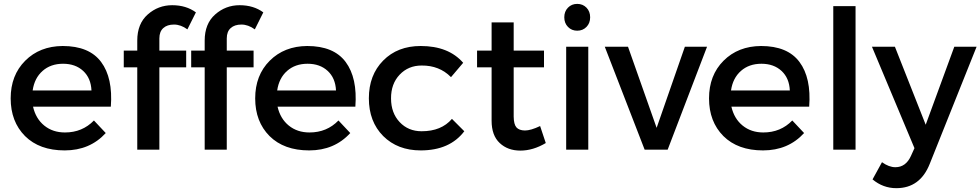

<svg xmlns="http://www.w3.org/2000/svg" viewBox="-20 -774 5071 993"><path d="M148.9 -306.2H453.1Q450.2 -370.1 410.2 -407.2Q370.1 -444.3 306.2 -444.3Q242.2 -444.3 200.2 -407.2Q158.2 -370.1 148.9 -306.2ZM35.2 -265.1Q35.2 -384.8 110.4 -460Q185.5 -535.2 304.2 -536.1Q441.4 -536.1 502.9 -453.6Q564.5 -371.1 553.2 -222.2H150.9Q165 -160.2 209 -124.5Q252.9 -88.9 315.9 -88.9Q405.8 -88.9 465.8 -150.9L526.9 -85.9Q444.8 3.9 314.5 3.9Q184.1 3.9 109.4 -70.3Q35.2 -145 35.2 -265.1Z M620.1 -425.8V-512.2H689.9V-564Q689.9 -651.4 744.1 -699.2Q798.3 -747.1 870.6 -747.1Q942.9 -747.1 993.2 -710L949.2 -622.1Q915 -647 879.9 -647Q844.7 -647 824.7 -628.9Q804.2 -610.8 804.2 -575.2V-512.2H942.9V-425.8H804.2V0H689.9V-425.8Z M968.8 -425.8V-512.2H1038.6V-564Q1038.6 -651.4 1092.8 -699.2Q1147 -747.1 1219.2 -747.1Q1291.5 -747.1 1341.8 -710L1297.9 -622.1Q1263.7 -647 1228.5 -647Q1193.4 -647 1173.3 -628.9Q1152.8 -610.8 1152.8 -575.2V-512.2H1291.5V-425.8H1152.8V0H1038.6V-425.8Z M1413.6 -306.2H1717.8Q1714.8 -370.1 1674.8 -407.2Q1634.8 -444.3 1570.8 -444.3Q1506.8 -444.3 1464.8 -407.2Q1422.9 -370.1 1413.6 -306.2ZM1299.8 -265.1Q1299.8 -384.8 1375 -460Q1450.2 -535.2 1568.8 -536.1Q1706.1 -536.1 1767.6 -453.6Q1829.1 -371.1 1817.9 -222.2H1415.5Q1429.7 -160.2 1473.6 -124.5Q1517.6 -88.9 1580.6 -88.9Q1670.4 -88.9 1730.5 -150.9L1791.5 -85.9Q1709.5 3.9 1579.1 3.9Q1448.7 3.9 1374 -70.3Q1299.8 -145 1299.8 -265.1Z M1887.7 -265.6Q1887.7 -385.7 1961.9 -460.9Q2036.1 -536.1 2155.8 -536.1Q2299.8 -536.1 2375.5 -449.2L2312.5 -375Q2252.4 -436 2160.6 -435.1Q2091.8 -435.1 2046.9 -387.7Q2002 -340.3 2002.4 -265.1Q2002.4 -189.9 2046.9 -142.6Q2091.3 -95.2 2160.6 -95.2Q2262.7 -95.2 2317.4 -159.2L2381.3 -95.2Q2306.2 3.9 2155.8 3.9Q2036.6 3.9 1961.9 -70.3Q1887.7 -145 1887.7 -265.6Z M2447.3 -425.8V-512.2H2522.5V-658.2H2636.7V-512.2H2793.5V-425.8H2636.7V-170.9Q2637.2 -130.9 2650.9 -115.2Q2664.6 -99.6 2694.8 -99.1Q2725.1 -99.1 2773.4 -122.1L2802.7 -34.2Q2736.8 4.9 2671.4 4.9Q2606 4.9 2564.5 -34.2Q2522.5 -73.2 2522.5 -149.9V-425.8Z M2908.2 0V-532.2H3022.5V0ZM3013.2 -734.4Q3032.2 -714.8 3032.2 -684.6Q3032.2 -654.3 3013.2 -634.8Q2994.1 -615.2 2965.3 -615.2Q2936.5 -615.2 2917.5 -634.8Q2898.4 -654.3 2898.4 -684.6Q2898.4 -714.8 2917.5 -734.4Q2936.5 -753.9 2965.3 -753.9Q2994.1 -753.9 3013.2 -734.4Z M3107.9 -532.2H3228L3376 -112.8L3522 -532.2H3636.7L3433.1 0H3314Z M3760.7 -306.2H4064.9Q4062 -370.1 4022 -407.2Q3981.9 -444.3 3918 -444.3Q3854 -444.3 3812 -407.2Q3770 -370.1 3760.7 -306.2ZM3647 -265.1Q3647 -384.8 3722.2 -460Q3797.4 -535.2 3916 -536.1Q4053.2 -536.1 4114.7 -453.6Q4176.3 -371.1 4165 -222.2H3762.7Q3776.9 -160.2 3820.8 -124.5Q3864.7 -88.9 3927.7 -88.9Q4017.6 -88.9 4077.6 -150.9L4138.7 -85.9Q4056.6 3.9 3926.3 3.9Q3795.9 3.9 3721.2 -70.3Q3647 -145 3647 -265.1Z M4289.6 0V-742.2H4404.8V0Z M4615.7 199.2Q4546.9 199.2 4492.7 153.8L4541.5 64.9Q4577.6 90.8 4610.8 90.8Q4665 90.8 4691.4 32.2L4709.5 -7.8L4489.7 -532.2H4608.4L4767.6 -128.9L4915.5 -532.2H5030.8L4788.6 73.2Q4738.8 199.2 4615.7 199.2Z"/></svg>

Font: TruenoRg
Style: Book
Weight: 400
Designer: Julieta Ulanovsky
Foundry: Julieta Ulanovsky
Version: Version 3.001b